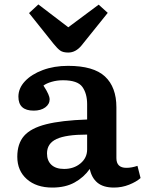

<svg xmlns="http://www.w3.org/2000/svg" viewBox="-20 -832 660 866"><path d="M216 14Q144 14 101 -24Q58 -62 58 -125Q58 -184 88.5 -219Q119 -254 188 -271.5Q257 -289 373 -293V-362Q373 -410 351.5 -440Q330 -470 264 -470Q237 -470 213 -463Q189 -456 176 -446Q191 -423 197.5 -408Q204 -393 204 -385Q204 -362 184 -347.5Q164 -333 132 -333Q63 -333 63 -396Q63 -434 92.5 -465.5Q122 -497 173 -516Q224 -535 287 -535Q402 -535 453.5 -487Q505 -439 505 -348V-119Q505 -75 550 -75Q574 -75 600 -84L614 -29Q595 -12 562.5 1Q530 14 494 14Q446 14 419.5 -8Q393 -30 385 -70Q358 -32 316.5 -9Q275 14 216 14ZM269 -70Q313 -70 343 -95Q373 -120 373 -158V-225Q278 -225 235 -205Q192 -185 192 -140Q192 -107 212 -88.5Q232 -70 269 -70ZM288 -595Q264 -595 251.5 -604Q239 -613 222 -634L111 -773L153 -812L288 -709L425 -811L466 -774L347 -626Q321 -595 288 -595Z"/></svg>

Font: Literata 7pt SemiBold
Style: Regular
Weight: 600
Designer: Latin by Veronika Burian and Jose Scaglione. Greek by Irene Vlachou. Cyrillic by Vera Evstafieva.
Foundry: TypeTogether
Version: Version 3.002